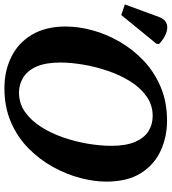

<svg xmlns="http://www.w3.org/2000/svg" viewBox="-11 -792 777 869"><g transform="rotate(90 377.5 -357.5)"><path d="M342.3 11Q263.4 11 200 -20.5Q136.6 -52 99.8 -114Q63 -176 63 -266Q63 -324 80 -387Q97 -450 131.5 -510Q166 -570 217 -618.5Q268 -667 336 -696Q404 -725 488.9 -725Q563 -725 625.7 -696Q688.5 -667 726.7 -606.5Q765 -546 765 -450Q765 -395 748.5 -332Q732 -269 698.5 -208.5Q665 -148 614.5 -98Q564 -48 495.8 -18.5Q427.6 11 342.3 11ZM362 -55Q411.7 -55 450.8 -83Q489.8 -111 518.5 -156.8Q547.3 -202.7 566.1 -258.2Q585 -313.7 594 -369.7Q603 -425.7 603 -473Q603 -538 585.5 -579.5Q568 -621 537.5 -640.5Q507 -660 467.7 -660Q418.2 -660 378.9 -632Q339.6 -604 311 -558.2Q282.4 -512.3 263.6 -456.8Q244.8 -401.3 235.4 -345.3Q226 -289.3 226 -242Q226 -176.6 244 -135.3Q262 -94 293.2 -74.5Q324.4 -55 362 -55ZM11 -518 -37 -534 20 -689Q28 -710 41 -718.5Q54 -727 70.5 -726Q87 -725 105.5 -715.5Q124 -706 142 -689L141 -677Z"/></g></svg>

Font: Noto Serif
Style: Italic
Weight: 400
Italic angle: -12°
Designer: Monotype Design Team
Foundry: Monotype Imaging Inc.
Version: Version 2.013